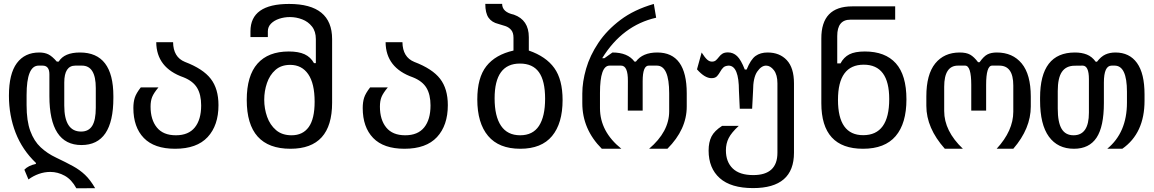

<svg xmlns="http://www.w3.org/2000/svg" viewBox="-20 -781 6061 1008"><path d="M380.9 207.5Q356 161.6 319.8 141.6Q283.7 121.6 244.1 121.6Q213.4 121.6 183.8 132.1Q154.3 142.6 129.4 161.1L107.9 109.9Q127.9 88.4 168.5 79.6V74.2Q97.2 6.3 62 -84Q26.9 -174.3 26.9 -278.8Q26.9 -393.6 68.4 -449.5Q109.9 -505.4 186 -505.4Q213.9 -505.4 233.9 -495.6Q253.9 -485.8 278.3 -457.5H288.1Q317.4 -505.4 399.9 -505.4Q575.2 -505.4 575.2 -276.4V-266.6Q575.2 -19.5 407.7 -19.5Q239.3 -19.5 239.3 -276.9V-391.1Q239.3 -436.5 203.6 -436.5H182.6Q119.6 -436.5 119.6 -282.2V-229Q119.6 -146 139.2 -93Q158.7 -40 193.6 -7.6Q228.5 24.9 274.4 46.4Q326.7 71.3 362.8 91.1Q398.9 110.8 426.5 137Q454.1 163.1 479.5 207ZM405.8 -90.3Q445.3 -90.3 464.1 -120.4Q482.9 -150.4 482.9 -215.3V-318.8Q482.9 -436.5 410.2 -436.5H375.5Q317.4 -436.5 317.4 -347.7V-227.1Q317.4 -90.3 405.8 -90.3Z M899.4 0Q790 0 735.1 -56.6Q680.2 -113.3 680.2 -213.9Q680.2 -244.6 687.5 -267.8Q694.8 -291 719.2 -322.3H812Q787.1 -292.5 778.8 -271.7Q770.5 -251 770.5 -221.2Q770.5 -152.3 803.7 -111.6Q836.9 -70.8 903.3 -70.8Q969.7 -70.8 1002.9 -112.1Q1036.1 -153.3 1036.1 -227.5Q1036.1 -284.2 1014.9 -319.6Q993.7 -355 943.8 -375Q801.3 -424.8 800.3 -559.6H888.7Q889.6 -481 950.7 -456.1Q1045.9 -419.9 1086.4 -367.4Q1127 -314.9 1127 -229Q1127 -122.6 1070.1 -61.3Q1013.2 0 899.4 0Z M1504.9 0Q1275.4 0 1275.4 -256.3Q1275.4 -383.3 1331.8 -447Q1388.2 -510.7 1496.1 -510.7Q1547.4 -510.7 1579.1 -496.1Q1610.8 -481.4 1628.4 -449.7H1638.2V-575.7Q1638.2 -616.2 1617.9 -641.8Q1597.7 -667.5 1566.4 -679.4Q1535.2 -691.4 1502 -691.4Q1472.7 -691.4 1446 -682.6Q1419.4 -673.8 1402.8 -657Q1386.2 -640.1 1386.2 -616.7V-586.4H1294.9V-616.7Q1294.9 -760.3 1497.6 -760.3Q1723.6 -760.3 1723.6 -575.7V-241.7Q1723.6 0 1504.9 0ZM1510.7 -70.8Q1569.8 -70.8 1600.8 -114Q1631.8 -157.2 1631.8 -247.1Q1631.8 -342.8 1598.1 -391.6Q1564.5 -440.4 1503.4 -440.4Q1456.1 -440.4 1426 -413.8Q1396 -387.2 1381.6 -345.2Q1367.2 -303.2 1367.2 -257.3Q1367.2 -210.9 1382.3 -168Q1397.5 -125 1429.2 -97.9Q1460.9 -70.8 1510.7 -70.8Z M2103.5 0Q1994.1 0 1939.2 -56.6Q1884.3 -113.3 1884.3 -213.9Q1884.3 -244.6 1891.6 -267.8Q1898.9 -291 1923.3 -322.3H2016.1Q1991.2 -292.5 1982.9 -271.7Q1974.6 -251 1974.6 -221.2Q1974.6 -152.3 2007.8 -111.6Q2041 -70.8 2107.4 -70.8Q2173.8 -70.8 2207 -112.1Q2240.2 -153.3 2240.2 -227.5Q2240.2 -284.2 2219 -319.6Q2197.8 -355 2147.9 -375Q2005.4 -424.8 2004.4 -559.6H2092.8Q2093.8 -481 2154.8 -456.1Q2250 -419.9 2290.5 -367.4Q2331.1 -314.9 2331.1 -229Q2331.1 -122.6 2274.2 -61.3Q2217.3 0 2103.5 0Z M2711.4 0Q2599.1 0 2542.5 -67.4Q2485.8 -134.8 2485.8 -259.3Q2485.8 -373 2533.4 -433.6Q2581.1 -494.1 2675.8 -515.6V-583Q2675.8 -609.4 2663.8 -623.5Q2651.9 -637.7 2633.5 -644Q2615.2 -650.4 2596.7 -655.3Q2562 -663.6 2544.9 -688Q2527.8 -712.4 2527.8 -760.7H2616.2Q2616.2 -717.3 2677.7 -704.1Q2756.3 -676.3 2756.3 -585.9V-515.6Q2846.7 -484.4 2890.1 -423.8Q2933.6 -363.3 2933.6 -255.9Q2933.6 -133.3 2878.2 -66.7Q2822.8 0 2711.4 0ZM2710.9 -70.8Q2777.3 -70.8 2809.6 -120.1Q2841.8 -169.4 2841.8 -262.7Q2841.8 -356.9 2809.3 -402.1Q2776.9 -447.3 2709.5 -447.3Q2576.7 -447.3 2576.7 -264.6Q2576.7 -170.4 2610.4 -120.6Q2644 -70.8 2710.9 -70.8Z M3139.6 0Q3037.1 -102.5 3037.1 -239.3V-289.6Q3037.1 -351.1 3057.1 -420.4Q3077.1 -489.7 3121.6 -556.2Q3166 -622.6 3237.5 -676.5Q3309.1 -730.5 3412.6 -760.3L3424.8 -688Q3248 -647.9 3141.6 -475.6H3153.3L3195.3 -505.4Q3275.9 -505.4 3311 -457.5H3318.4Q3353.5 -505.4 3430.7 -505.4Q3585.4 -505.4 3585.4 -291V-221.7Q3585.4 -101.6 3483.9 0H3387.7Q3493.2 -89.8 3493.2 -196.8V-291Q3493.2 -436.5 3428.7 -436.5H3385.7Q3354 -436.5 3354 -355V-200.2H3275.9L3276.4 -355Q3277.3 -436.5 3240.7 -436.5H3180.2Q3129.9 -436.5 3129.9 -293.5V-212.9Q3129.9 -90.3 3242.2 0Z M3933.6 206.5Q3817.4 206.5 3758.8 154.3Q3700.2 102.1 3700.2 9.3Q3700.2 -34.2 3715.3 -64.2Q3730.5 -94.2 3771 -120.1H3858.4Q3820.3 -85 3805.7 -56.2Q3791 -27.3 3791 8.3Q3791 68.8 3826.9 103.5Q3862.8 138.2 3934.6 138.2Q4061.5 138.2 4061.5 21V-343.3Q4061.5 -388.2 4043 -412.4Q4024.4 -436.5 4002 -436.5Q3977.1 -436.5 3955.3 -404.8Q3933.6 -373 3933.6 -304.2L3928.7 -210H3863.8L3859.4 -304.2Q3859.4 -435.5 3805.7 -436.5Q3787.6 -435.5 3778.6 -427.7Q3769.5 -419.9 3760.3 -403.3Q3754.4 -392.6 3744.9 -381.6Q3735.4 -370.6 3715.3 -370.6Q3679.7 -370.6 3639.2 -417L3663.6 -505.4Q3680.2 -479.5 3692.1 -468.5Q3704.1 -457.5 3717.8 -457.5Q3731.4 -457.5 3739.5 -465.3Q3747.6 -473.1 3754.4 -481.9Q3763.2 -493.7 3773.9 -499.8Q3784.7 -505.9 3801.8 -505.9Q3829.1 -505.9 3849.6 -486.6Q3870.1 -467.3 3890.1 -416H3899.9Q3921.4 -469.2 3946.8 -487.3Q3972.2 -505.4 4009.8 -505.4Q4073.2 -505.4 4110.8 -465.1Q4148.4 -424.8 4148.4 -343.3V21Q4148.4 206.5 3933.6 206.5Z M4510.7 0Q4292 0 4292 -239.3V-578.1Q4291 -747.6 4454.1 -747.6H4679.7V-677.7H4444.3Q4375.5 -677.7 4375.5 -591.8V-448.2H4392.6Q4409.7 -480.5 4439 -495.6Q4468.3 -510.7 4520.5 -510.7Q4627.4 -510.7 4683.1 -448.7Q4738.8 -386.7 4738.8 -259.3Q4738.8 -132.8 4682.1 -66.4Q4625.5 0 4510.7 0ZM4511.7 -71.3Q4648.4 -71.3 4648.4 -260.7Q4648.4 -441.4 4514.6 -441.4Q4379.4 -441.4 4379.4 -256.8Q4379.4 -71.3 4511.7 -71.3Z M4940.4 0Q4843.3 -108.9 4843.3 -225.1V-274.9Q4843.3 -390.1 4889.9 -447.8Q4936.5 -505.4 5018.6 -505.4Q5053.2 -505.4 5073.5 -493.9Q5093.8 -482.4 5114.7 -454.6H5123Q5144.5 -485.4 5164.1 -495.4Q5183.6 -505.4 5213.4 -505.4Q5296.4 -505.4 5344 -447.8Q5391.6 -390.1 5391.6 -273.9V-221.7Q5391.6 -106.4 5299.8 0H5212.4Q5299.8 -94.7 5299.8 -194.8V-332Q5299.8 -437.5 5225.1 -436.5H5188.5Q5157.2 -436.5 5157.2 -335.4V-200.2H5079.1V-335.4Q5079.1 -436.5 5046.9 -436.5H5009.3Q4937 -436.5 4937 -325.2V-198.2Q4937 -93.3 5035.2 0Z M5618.2 0Q5533.2 0 5486.8 -63.5Q5440.4 -127 5440.4 -253.4V-268.1Q5440.4 -505.4 5623 -505.4Q5659.2 -505.4 5686 -494.6Q5712.9 -483.9 5732.4 -457H5739.3Q5760.3 -484.4 5783.4 -494.9Q5806.6 -505.4 5835.9 -505.4Q5909.7 -505.4 5949.2 -450.4Q5988.8 -395.5 5988.8 -285.2V-252.4Q5988.8 -81.5 5872.1 0H5793Q5896.5 -85 5896.5 -242.2V-299.3Q5896.5 -436.5 5832 -436.5H5815.9Q5775.4 -436.5 5775.4 -347.7V-240.2Q5775.4 -116.2 5736.8 -58.1Q5698.2 0 5618.2 0ZM5616.2 -70.8Q5696.8 -70.8 5696.8 -189.5V-365.7Q5696.8 -436.5 5663.6 -436.5L5621.1 -436Q5576.7 -435.5 5554.9 -403.6Q5533.2 -371.6 5533.2 -303.2V-210.9Q5533.2 -138.7 5553.5 -104.7Q5573.7 -70.8 5616.2 -70.8Z"/></svg>

Font: Vazir Code Hack
Style: Code-Hack
Weight: 400
Foundry: DejaVu fonts team - Redesigned by Saber Rastikerdar
Version: Version 1.1.2